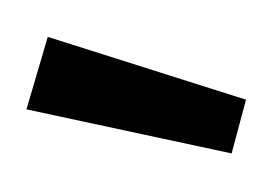

<svg xmlns="http://www.w3.org/2000/svg" viewBox="-27 -823 286 202"><g transform="rotate(-5 115.5 -722.5)"><path d="M211 -653 0 -718 29 -792 231 -708Z"/></g></svg>

Font: Ruda Medium
Style: Regular
Weight: 500
Version: Version 2.001